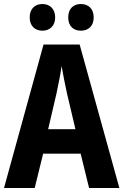

<svg xmlns="http://www.w3.org/2000/svg" viewBox="-20 -937 616 957"><path d="M128 -850C128 -807 155 -784 191 -784C228 -784 255 -808 255 -850C255 -893 228 -917 191 -917C155 -917 128 -894 128 -850ZM320 -850C320 -807 346 -784 383 -784C421 -784 447 -808 447 -850C447 -893 421 -917 383 -917C346 -917 320 -894 320 -850ZM424 0H575L377 -715H197L0 0H153L195 -171H382ZM314 -471 356 -293H220L262 -473C271 -516 282 -570 287 -608C293 -571 305 -513 314 -471Z"/></svg>

Font: Noto Sans Lao Looped Condensed
Style: Bold
Weight: 700
Width: 3
Designer: Mark Frömberg, Ben Mitchell
Foundry: The Fontpad Ltd
Version: Version 1.002